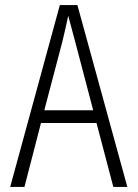

<svg xmlns="http://www.w3.org/2000/svg" viewBox="-20 -734 540 754"><path d="M20 0 215 -714H284L480 0H425L359 -251H141L76 0ZM225 -571 154 -301H346L275 -571Q269 -595 261.5 -621.5Q254 -648 248 -672Q243 -649 237 -622Q231 -595 225 -571Z"/></svg>

Font: Noto Sans Mono ExtraCondensed Light
Style: Regular
Weight: 300
Width: 2
Designer: Monotype Design Team
Foundry: Monotype Imaging Inc.
Version: Version 2.014; ttfautohint (v1.8.4.7-5d5b)